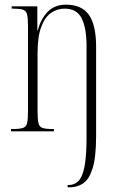

<svg xmlns="http://www.w3.org/2000/svg" viewBox="-20 -563 508 823"><path d="M270 240V230H275Q299 230 316.5 212.5Q334 195 342.5 150Q351 105 351 23V-365Q351 -443 330 -484.5Q309 -526 257 -526Q225 -526 198.5 -507.5Q172 -489 156.5 -447Q141 -405 141 -335V-85Q141 -51 145 -35Q149 -19 162.5 -14.5Q176 -10 205 -10H211V0H27V-10H34Q64 -10 78 -14.5Q92 -19 96 -35Q100 -51 100 -85V-452Q100 -486 96 -501.5Q92 -517 78 -521.5Q64 -526 35 -526H30V-536H140V-433H142Q155 -482 184.5 -512.5Q214 -543 263 -543Q330 -543 361 -499.5Q392 -456 392 -362V19Q392 111 377 158.5Q362 206 336.5 223Q311 240 279 240Z"/></svg>

Font: Noto Serif Display ExtraCondensed ExtraLight
Style: Regular
Weight: 200
Width: 2
Designer: Monotype Design Team
Foundry: Monotype Imaging Inc.
Version: Version 2.009